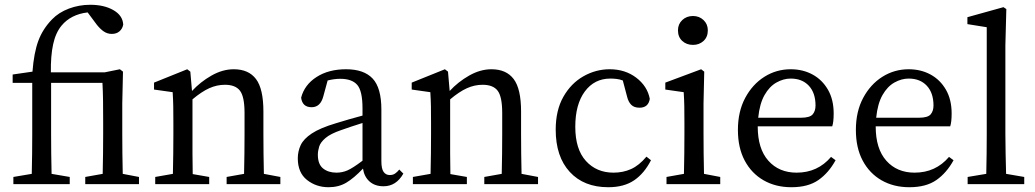

<svg xmlns="http://www.w3.org/2000/svg" viewBox="-20 -771 4334 804"><path d="M36 0V-30L113 -43Q114 -84 114.5 -127.5Q115 -171 115 -211V-424H33V-459L116 -471Q122 -550 140.5 -600Q159 -650 198 -690Q226 -719 268.5 -735Q311 -751 358 -751Q416 -751 455 -728.5Q494 -706 496 -668Q493 -651 480.5 -640Q468 -629 448 -629Q430 -629 415 -639Q400 -649 385 -668L347 -719Q312 -715 284.5 -701Q257 -687 238 -664Q213 -634 202.5 -585.5Q192 -537 193 -468H418L482 -481L495 -471L492 -338V-211Q492 -176 492.5 -128.5Q493 -81 494 -43L562 -30V0H337V-30L410 -43Q411 -81 411.5 -128.5Q412 -176 412 -211V-260Q412 -310 411.5 -349Q411 -388 409 -424H194V-211Q194 -171 194.5 -127.5Q195 -84 196 -43L272 -30V0Z M630 0V-30L704 -43Q705 -81 705.5 -128.5Q706 -176 706 -211V-258Q706 -299 705.5 -326.5Q705 -354 703 -385L625 -396V-425L764 -481L777 -471L784 -390Q819 -428 865.5 -454.5Q912 -481 959 -481Q1021 -481 1052 -440Q1083 -399 1083 -304V-211Q1083 -175 1083.5 -128Q1084 -81 1085 -43L1154 -30V0H929V-30L1002 -43Q1003 -81 1003.5 -128Q1004 -175 1004 -211V-298Q1004 -366 985 -391Q966 -416 922 -416Q888 -416 856 -401.5Q824 -387 786 -355V-211Q786 -176 786 -128Q786 -80 787 -42L856 -30V0Z M1586 9Q1550 9 1527.5 -11Q1505 -31 1500 -65Q1462 -25 1430 -6Q1398 13 1356 13Q1304 13 1265.5 -17.5Q1227 -48 1227 -108Q1227 -137 1239 -163Q1251 -189 1285.5 -212Q1320 -235 1387 -255Q1413 -263 1440.5 -271Q1468 -279 1498 -287V-317Q1498 -390 1476 -415.5Q1454 -441 1405 -441Q1380 -441 1352 -434L1334 -368Q1322 -322 1285 -322Q1246 -322 1241 -362Q1255 -416 1305.5 -448.5Q1356 -481 1429 -481Q1504 -481 1540.5 -442Q1577 -403 1577 -312V-96Q1577 -64 1586.5 -51Q1596 -38 1612 -38Q1625 -38 1634 -44Q1643 -50 1652 -61L1669 -44Q1639 9 1586 9ZM1311 -123Q1311 -83 1333 -65.5Q1355 -48 1389 -48Q1413 -48 1435 -57.5Q1457 -67 1498 -98V-256Q1447 -240 1408 -226Q1364 -211 1343 -193Q1322 -175 1316.5 -157Q1311 -139 1311 -123Z M1709 0V-30L1783 -43Q1784 -81 1784.5 -128.5Q1785 -176 1785 -211V-258Q1785 -299 1784.5 -326.5Q1784 -354 1782 -385L1704 -396V-425L1843 -481L1856 -471L1863 -390Q1898 -428 1944.5 -454.5Q1991 -481 2038 -481Q2100 -481 2131 -440Q2162 -399 2162 -304V-211Q2162 -175 2162.5 -128Q2163 -81 2164 -43L2233 -30V0H2008V-30L2081 -43Q2082 -81 2082.5 -128Q2083 -175 2083 -211V-298Q2083 -366 2064 -391Q2045 -416 2001 -416Q1967 -416 1935 -401.5Q1903 -387 1865 -355V-211Q1865 -176 1865 -128Q1865 -80 1866 -42L1935 -30V0Z M2527 13Q2425 13 2366 -51Q2307 -115 2307 -228Q2307 -309 2339 -365.5Q2371 -422 2423 -451.5Q2475 -481 2533 -481Q2598 -481 2644.5 -445.5Q2691 -410 2701 -357Q2695 -320 2658 -320Q2635 -320 2623 -332.5Q2611 -345 2606 -366L2588 -434Q2575 -439 2561.5 -440.5Q2548 -442 2536 -442Q2469 -442 2429 -388Q2389 -334 2389 -240Q2389 -146 2433.5 -97Q2478 -48 2549 -48Q2589 -48 2622.5 -63Q2656 -78 2687 -115L2706 -100Q2678 -45 2635.5 -16Q2593 13 2527 13Z M2771 0V-30L2844 -43Q2845 -81 2845.5 -128.5Q2846 -176 2846 -211V-257Q2846 -299 2845.5 -326.5Q2845 -354 2843 -385L2766 -396V-425L2916 -481L2929 -471L2926 -338V-211Q2926 -176 2926.5 -128.5Q2927 -81 2928 -43L2996 -30V0ZM2882 -583Q2855 -583 2837 -599.5Q2819 -616 2819 -644Q2819 -670 2837 -687Q2855 -704 2882 -704Q2908 -704 2926 -687Q2944 -670 2944 -644Q2944 -616 2926 -599.5Q2908 -583 2882 -583Z M3291 -442Q3261 -442 3231.5 -425.5Q3202 -409 3181.5 -373Q3161 -337 3155 -278H3334Q3371 -278 3383 -292Q3395 -306 3395 -329Q3395 -382 3367 -412Q3339 -442 3291 -442ZM3294 13Q3228 13 3177.5 -16Q3127 -45 3098.5 -98.5Q3070 -152 3070 -227Q3070 -304 3100.5 -361Q3131 -418 3181 -449.5Q3231 -481 3291 -481Q3342 -481 3382.5 -459Q3423 -437 3447 -395.5Q3471 -354 3471 -296Q3471 -260 3465 -242H3153V-241Q3153 -148 3197.5 -98Q3242 -48 3316 -48Q3404 -48 3460 -114L3479 -100Q3450 -47 3407 -17Q3364 13 3294 13Z M3785 -442Q3755 -442 3725.5 -425.5Q3696 -409 3675.5 -373Q3655 -337 3649 -278H3828Q3865 -278 3877 -292Q3889 -306 3889 -329Q3889 -382 3861 -412Q3833 -442 3785 -442ZM3788 13Q3722 13 3671.5 -16Q3621 -45 3592.5 -98.5Q3564 -152 3564 -227Q3564 -304 3594.5 -361Q3625 -418 3675 -449.5Q3725 -481 3785 -481Q3836 -481 3876.5 -459Q3917 -437 3941 -395.5Q3965 -354 3965 -296Q3965 -260 3959 -242H3647V-241Q3647 -148 3691.5 -98Q3736 -48 3810 -48Q3898 -48 3954 -114L3973 -100Q3944 -47 3901 -17Q3858 13 3788 13Z M4032 0V-30L4110 -43Q4111 -84 4111.5 -127.5Q4112 -171 4112 -211V-657L4031 -670V-699L4182 -741L4194 -733L4190 -581V-211Q4190 -171 4191 -127.5Q4192 -84 4193 -43L4269 -30V0Z"/></svg>

Font: Source Serif 4 Subhead
Style: Regular
Weight: 400
Designer: Frank Grießhammer
Foundry: Adobe Systems Incorporated
Version: Version 4.004;hotconv 1.0.117;makeotfexe 2.5.65602